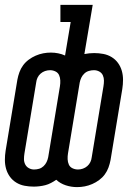

<svg xmlns="http://www.w3.org/2000/svg" viewBox="-24 -755 544 785"><path d="M291 10Q267 10 244.5 2.5Q222 -5 206 -20Q196 -13 184.5 -7Q173 -1 161.5 2Q150 5 137.5 6.5Q125 8 114 8Q95 8 76.5 4.5Q58 1 42.5 -8.5Q27 -18 16.5 -32.5Q6 -47 1 -64.5Q-4 -82 -4 -101Q-4 -120 -1 -139L47 -429Q50 -445 55.5 -460Q61 -475 70.5 -488Q80 -501 93.5 -511Q107 -521 122 -527.5Q137 -534 152.5 -537Q168 -540 184 -540Q199 -540 214 -537Q229 -534 242 -528L265 -665H223V-735H355L321 -534Q331 -536 341 -537Q351 -538 361 -538Q380 -538 398.5 -534.5Q417 -531 432.5 -521.5Q448 -512 458.5 -497.5Q469 -483 474 -465.5Q479 -448 479 -429Q479 -410 476 -391L428 -101Q425 -85 419.5 -70Q414 -55 404.5 -42Q395 -29 381.5 -19Q368 -9 353 -2.5Q338 4 322.5 7Q307 10 291 10ZM115 -62Q126 -62 136 -65Q146 -68 154 -75.5Q162 -83 166.5 -92.5Q171 -102 173 -112L221 -402Q223 -414 222.5 -426Q222 -438 217.5 -448Q213 -458 202.5 -463Q192 -468 181 -468Q170 -468 160 -464.5Q150 -461 142 -454Q134 -447 129.5 -437.5Q125 -428 124 -418L76 -128Q74 -116 74 -104.5Q74 -93 79 -83Q84 -73 94 -67.5Q104 -62 115 -62ZM295 -62Q305 -62 315 -65.5Q325 -69 333 -76Q341 -83 345.5 -92.5Q350 -102 351 -112L399 -402Q401 -414 401 -425.5Q401 -437 396.5 -447Q392 -457 382 -462.5Q372 -468 360 -468Q350 -468 339.5 -465Q329 -462 321 -454.5Q313 -447 308.5 -437.5Q304 -428 302 -418L254 -128Q252 -116 252.5 -104Q253 -92 257.5 -82Q262 -72 272.5 -67Q283 -62 295 -62Z"/></svg>

Font: Iosevka Slab Oblique
Style: Regular
Weight: 400
Italic angle: -9°
Monospace: yes
Designer: Belleve Invis
Foundry: Belleve Invis
Version: Version 11.1.1; ttfautohint (v1.8.3)